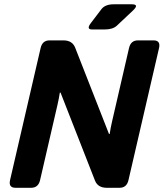

<svg xmlns="http://www.w3.org/2000/svg" viewBox="-20 -892 777 912"><path d="M417.5 -752Q388.2 -752 412.1 -783.2L461.9 -848.6Q479.5 -871.6 520.5 -871.6H606.4Q643.1 -871.6 611.3 -841.8L535.6 -770.5Q516.1 -752 477.5 -752ZM53.7 0Q19.5 0 27.8 -36.6L172.9 -663.6Q181.2 -700.2 215.3 -700.2H281.2Q323.2 -700.2 336.9 -666L497.6 -255.9H501Q505.4 -285.2 512.2 -314.5L592.8 -663.6Q601.1 -700.2 635.3 -700.2H709.5Q743.7 -700.2 735.4 -663.6L590.3 -36.6Q582 0 547.9 0H486.8Q444.8 0 431.2 -34.2L267.6 -452.1H264.2Q259.8 -422.9 252.9 -393.6L170.4 -36.6Q162.1 0 127.9 0Z"/></svg>

Font: Istok
Style: Bold Italic
Weight: 700
Italic angle: -13°
Designer: Andrey V. Panov
Foundry: Andrey V. Panov
Version: Version 1.0.3